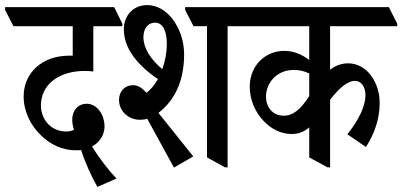

<svg xmlns="http://www.w3.org/2000/svg" viewBox="-61 -652 1582 755"><path d="M322 83 397 50C369 21 328 -31 301 -76C336 -95 350 -128 350 -154C350 -202 320 -244 280 -244C246 -244 223 -218 223 -181C223 -167 226 -154 230 -142C221 -137 211 -135 199 -135C142 -135 100 -179 100 -238C100 -319 170 -373 272 -373C282 -373 296 -372 306 -371V-549H420V-559L388 -624H-41V-613L-8 -549H225V-433C219 -433 214 -433 209 -433C107 -433 32 -367 32 -273C32 -215 58 -160 100 -120C137 -83 185 -61 237 -61C244 -61 252 -61 258 -62C274 -12 299 43 322 83Z M623 7 699 -37 562 -208C632 -262 663 -342 663 -439C663 -493 644 -543 616 -579C590 -612 555 -632 518 -632C463 -632 426 -591 426 -537C426 -462 478 -397 560 -341C547 -318 532 -300 515 -287C498 -306 482 -317 462 -317C431 -317 407 -294 407 -259C407 -215 444 -181 489 -181C500 -181 509 -182 518 -185ZM824 6H834V-549H935V-559L903 -624H667V-613L700 -549H753V-33ZM503 -506C503 -541 522 -563 549 -563C578 -563 595 -532 595 -480C595 -447 589 -412 577 -380C529 -421 503 -464 503 -506Z M1086 -125C1115 -125 1138 -136 1155 -151V-33L1227 6H1237V-260C1271 -303 1304 -334 1335 -334C1359 -334 1376 -312 1376 -277C1376 -233 1348 -178 1305 -124L1378 -74C1412 -127 1432 -185 1432 -247C1432 -287 1420 -324 1400 -352C1379 -383 1345 -403 1308 -403C1282 -403 1258 -394 1237 -378V-549H1501V-559L1468 -624H853V-613L886 -549H1155V-416C1129 -436 1096 -452 1057 -452C979 -452 921 -391 921 -311C921 -259 943 -210 976 -176C1005 -145 1044 -125 1086 -125ZM985 -272C985 -328 1029 -377 1094 -377C1117 -377 1137 -372 1155 -363V-274C1122 -223 1092 -197 1055 -197C1010 -197 985 -232 985 -272Z"/></svg>

Font: Noto Serif Devanagari ExtraCondensed Medium
Style: Regular
Weight: 500
Width: 2
Designer: Universal Thirst, Indian Type Foundry and the Monotype Design Team
Foundry: Monotype Imaging Inc.
Version: Version 2.004